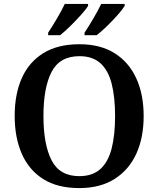

<svg xmlns="http://www.w3.org/2000/svg" viewBox="-20 -951 810 981"><path d="M385 10Q274 10 201 -36Q128 -82 91.5 -165Q55 -248 55 -359Q55 -470 91.5 -552Q128 -634 201.5 -679.5Q275 -725 386 -725Q492 -725 565 -679.5Q638 -634 676 -551.5Q714 -469 714 -358Q714 -247 676 -164.5Q638 -82 564.5 -36Q491 10 385 10ZM385 -51Q453 -51 493 -87.5Q533 -124 550.5 -192.5Q568 -261 568 -358Q568 -455 550.5 -523.5Q533 -592 493 -628Q453 -664 386 -664Q285 -664 243.5 -583.5Q202 -503 202 -358Q202 -213 243.5 -132Q285 -51 385 -51ZM412 -784Q433 -816 457 -856.5Q481 -897 497 -931H617V-921Q607 -904 581.5 -875Q556 -846 526.5 -817.5Q497 -789 474 -771H412ZM226 -784Q247 -816 271 -856.5Q295 -897 311 -931H430V-921Q420 -904 394 -875Q368 -846 339 -817.5Q310 -789 287 -771H226Z"/></svg>

Font: Noto Serif Gujarati SemiBold
Style: Regular
Weight: 600
Version: Version 2.102